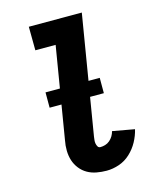

<svg xmlns="http://www.w3.org/2000/svg" viewBox="-112 -812 724 896"><g transform="rotate(-15 250.0 -363.5)"><path d="M292 8Q267 8 243 3.5Q219 -1 199 -12.5Q179 -24 164.5 -42.5Q150 -61 143 -83Q136 -105 135.5 -130Q135 -155 140 -180L213 -621H115L114 -735H370L275 -161Q274 -153 273 -144.5Q272 -136 273.5 -128Q275 -120 279 -113Q283 -106 292 -106Q303 -106 315 -109.5Q327 -113 337 -121.5Q347 -130 353.5 -141Q360 -152 363 -164L469 -145Q462 -115 446.5 -86.5Q431 -58 407 -35.5Q383 -13 352.5 -2.5Q322 8 292 8ZM110 -345V-419H372V-345Z"/></g></svg>

Font: Iosevka Curly Heavy
Style: Italic
Weight: 900
Italic angle: -9°
Monospace: yes
Designer: Belleve Invis
Foundry: Belleve Invis
Version: Version 22.1.2; ttfautohint (v1.8.4)